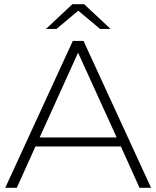

<svg xmlns="http://www.w3.org/2000/svg" viewBox="-20 -895 745 915"><path d="M169 -240H536L352 -644ZM556 -197H149L60 0H5L327 -700H378L700 0H645ZM199 -757 325 -875H381L507 -757H457L353 -844L249 -757Z"/></svg>

Font: Montserrat Z Light
Style: Regular
Weight: 300
Designer: Julieta Ulanovsky
Foundry: Julieta Ulanovsky
Version: Version 8.000